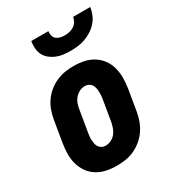

<svg xmlns="http://www.w3.org/2000/svg" viewBox="-181 -842 862 952"><g transform="rotate(-30 250.0 -366.0)"><path d="M207 8Q177 8 148 2Q119 -4 95 -19Q71 -34 55 -56.5Q39 -79 31 -107Q23 -135 23.5 -164.5Q24 -194 29 -225L49 -345Q53 -369 61.5 -394Q70 -419 85 -441Q100 -463 121 -480.5Q142 -498 166.5 -509Q191 -520 216 -524Q241 -528 266 -528Q296 -528 325 -522Q354 -516 378 -501Q402 -486 418.5 -463.5Q435 -441 442.5 -413Q450 -385 450 -355.5Q450 -326 445 -295L425 -175Q421 -151 412 -126Q403 -101 388 -79Q373 -57 352 -39.5Q331 -22 307 -11Q283 0 257.5 4Q232 8 207 8ZM208 -106Q224 -106 239.5 -113.5Q255 -121 265.5 -134Q276 -147 281.5 -163Q287 -179 290 -194L310 -314Q312 -325 312.5 -336Q313 -347 312.5 -357.5Q312 -368 309.5 -378.5Q307 -389 301 -397Q295 -405 285.5 -409.5Q276 -414 265 -414Q249 -414 234 -406.5Q219 -399 208 -386Q197 -373 191.5 -357Q186 -341 184 -326L164 -206Q162 -195 161 -184Q160 -173 161 -162.5Q162 -152 164 -141.5Q166 -131 172.5 -123Q179 -115 188 -110.5Q197 -106 208 -106ZM293 -600Q272 -600 252 -602.5Q232 -605 213.5 -612.5Q195 -620 180 -632Q165 -644 156 -661Q147 -678 145.5 -698.5Q144 -719 147 -740H245Q243 -727 246.5 -714.5Q250 -702 259 -694.5Q268 -687 280.5 -684Q293 -681 306 -681Q319 -681 332.5 -684Q346 -687 358 -694.5Q370 -702 377.5 -714.5Q385 -727 387 -740H485Q482 -719 473.5 -698.5Q465 -678 450 -661Q435 -644 416 -632Q397 -620 376.5 -612.5Q356 -605 335 -602.5Q314 -600 293 -600Z"/></g></svg>

Font: Iosevka SS18 Heavy
Style: Italic
Weight: 900
Italic angle: -9°
Monospace: yes
Designer: Belleve Invis
Foundry: Belleve Invis
Version: Version 25.1.1; ttfautohint (v1.8.4)